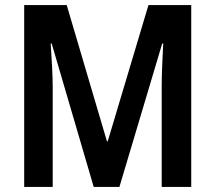

<svg xmlns="http://www.w3.org/2000/svg" viewBox="-20 -734 845 754"><path d="M348 0H449L617 -563H621C618 -505 615 -441 615 -394V0H731V-714H563L403 -179H400L242 -714H75V0H187V-392C187 -438 183 -505 179 -563H183Z"/></svg>

Font: Noto Sans Arabic UI Cn SmBd
Style: Regular
Weight: 600
Width: 3
Designer: Monotype Design Team, Nadine Chahine and Nizar Qandah
Foundry: Monotype Imaging Inc.
Version: Version 2.010